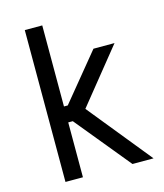

<svg xmlns="http://www.w3.org/2000/svg" viewBox="-118 -889 836 977"><g transform="rotate(-15 300.0 -400.0)"><path d="M105 0V-800H197V-373H217L418 -618H529L299 -333L569 0H458L221 -289H197V0Z"/></g></svg>

Font: Victor Mono Thin SemiBold
Style: Regular
Weight: 600
Monospace: yes
Version: Version 1.561;gftools[0.9.30]